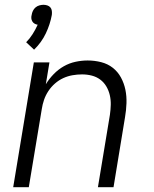

<svg xmlns="http://www.w3.org/2000/svg" viewBox="-20 -780 640 800"><path d="M35 0 121 -520H186L171 -429Q185 -452 204 -471.5Q223 -491 246 -504Q269 -517 294.5 -522.5Q320 -528 345 -528Q374 -528 401.5 -521Q429 -514 450 -497.5Q471 -481 484 -457Q497 -433 502.5 -406Q508 -379 507 -350Q506 -321 501 -292L453 0H388L438 -302Q441 -323 441.5 -343.5Q442 -364 437.5 -383.5Q433 -403 423 -420Q413 -437 397.5 -448.5Q382 -460 362.5 -465Q343 -470 322 -470Q302 -470 282 -466.5Q262 -463 243.5 -454.5Q225 -446 209 -432Q193 -418 181.5 -400.5Q170 -383 163.5 -364Q157 -345 154 -325L100 0ZM122 -573 89 -604Q104 -619 116 -638Q128 -657 137 -677Q130 -678 124 -681.5Q118 -685 114.5 -691Q111 -697 110.5 -704Q110 -711 112 -718Q113 -726 117 -734.5Q121 -743 128 -749Q135 -755 144 -757.5Q153 -760 161 -760Q169 -760 177 -757.5Q185 -755 190 -749Q195 -743 196 -734.5Q197 -726 196 -718Q189 -679 171 -641Q153 -603 122 -573Z"/></svg>

Font: Iosevka Light Extended Oblique
Style: Regular
Weight: 300
Width: 7
Italic angle: -9°
Monospace: yes
Designer: Belleve Invis
Foundry: Belleve Invis
Version: Version 32.5.0; ttfautohint (v1.8.4)